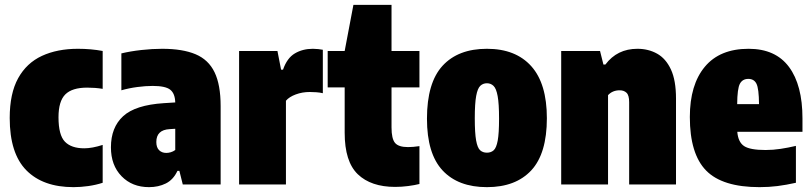

<svg xmlns="http://www.w3.org/2000/svg" viewBox="-20 -760 3341 791"><path d="M283 11Q157 11 88.5 -58.5Q20 -128 20 -274Q20 -375 54.8 -437.8Q89.5 -500.5 152.8 -529.8Q216 -559 301 -559Q355 -559 403 -550V-394Q388 -396.5 371.5 -397.8Q355 -399 339 -399Q277 -399 249 -371Q221 -343 221 -277Q221 -203.5 247.5 -176.2Q274 -149 327 -149Q359.5 -149 403 -163V-7Q375.5 2 344 6.5Q312.5 11 283 11Z M594 11Q524.5 11 480.8 -34Q437 -79 437 -153Q437 -235 487.2 -281.2Q537.5 -327.5 655 -335L702 -338Q701 -375 681.2 -390.5Q661.5 -406 609 -406Q580 -406 545.8 -401.5Q511.5 -397 480 -388V-540Q517.5 -549 562.5 -554Q607.5 -559 648 -559Q732.5 -559 785.8 -536.5Q839 -514 864 -462.2Q889 -410.5 889 -323V0H733L719 -56H711Q694 -19.5 663.2 -4.2Q632.5 11 594 11ZM624 -175Q624 -152.5 635.5 -141.2Q647 -130 665 -130Q674 -130 683.5 -132.8Q693 -135.5 702 -142V-229.5L679 -228Q624 -225 624 -175Z M965 0V-550H1123L1138 -473H1146Q1162.5 -521 1194.8 -540Q1227 -559 1269 -559Q1279.5 -559 1290.8 -557.8Q1302 -556.5 1310 -555V-376Q1297.5 -379 1282.8 -380Q1268 -381 1256 -381Q1225.5 -381 1198.5 -371Q1171.5 -361 1158 -345V0Z M1608 10Q1508.5 10 1454.2 -42Q1400 -94 1400 -213V-400H1330V-550H1400L1436 -740H1593V-550H1708V-400H1593V-235Q1593 -188.5 1607.5 -171.2Q1622 -154 1661 -154Q1671.5 -154 1682.8 -155Q1694 -156 1708 -158V-2Q1688 3 1661.2 6.5Q1634.5 10 1608 10Z M1986 11Q1867.5 11 1803.2 -58Q1739 -127 1739 -271Q1739 -419 1803.2 -489Q1867.5 -559 1986 -559Q2104.5 -559 2168.8 -487.2Q2233 -415.5 2233 -273Q2233 -127.5 2168.8 -58.2Q2104.5 11 1986 11ZM1986 -131Q2003 -131 2014 -141Q2025 -151 2030.5 -181Q2036 -211 2036 -271Q2036 -333 2030.2 -364.2Q2024.5 -395.5 2013.2 -406.2Q2002 -417 1986 -417Q1970 -417 1958.8 -406.5Q1947.5 -396 1941.8 -365Q1936 -334 1936 -273Q1936 -212 1941.5 -181.5Q1947 -151 1958 -141Q1969 -131 1986 -131Z M2292 0V-550H2452L2466 -494H2474Q2522.5 -559 2606 -559Q2651 -559 2687 -539Q2723 -519 2744 -474Q2765 -429 2765 -354V0H2572V-339Q2572 -367.5 2561.2 -377.8Q2550.5 -388 2533 -388Q2503.5 -388 2485 -368V0Z M3109 11Q2956 11 2889 -57.5Q2822 -126 2822 -278Q2822 -411 2883.8 -485Q2945.5 -559 3064 -559Q3175 -559 3230.5 -484.2Q3286 -409.5 3286 -272V-217H3017.5Q3021 -174.5 3045.5 -158.2Q3070 -142 3134 -142Q3165 -142 3196.2 -146.8Q3227.5 -151.5 3259 -159V-7Q3218.5 2 3183.2 6.5Q3148 11 3109 11ZM3063 -435Q3039 -435 3028.2 -415Q3017.5 -395 3017 -331H3107Q3106.5 -395 3096.5 -415Q3086.5 -435 3063 -435Z"/></svg>

Font: Encode Sans Condensed Black
Style: Regular
Weight: 900
Width: 3
Designer: Multiple Designers
Foundry: Impallari Type
Version: Version 3.000; ttfautohint (v1.8.3) -l 8 -r 50 -G 200 -x 14 